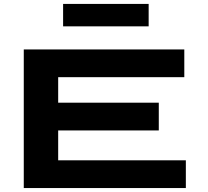

<svg xmlns="http://www.w3.org/2000/svg" viewBox="-20 -950 1049 970"><path d="M100.1 -700.2H911.1V-560.1H273.9V-431.2H782.2V-291H273.9V-140.1H918.9V0H100.1ZM298.8 -816.9V-930.2H731V-816.9Z"/></svg>

Font: Messapia Bold
Style: Regular
Weight: 400
Designer: Luca Marsano
Foundry: Collletttivo
Version: Version 1.000;FEAKit 1.0